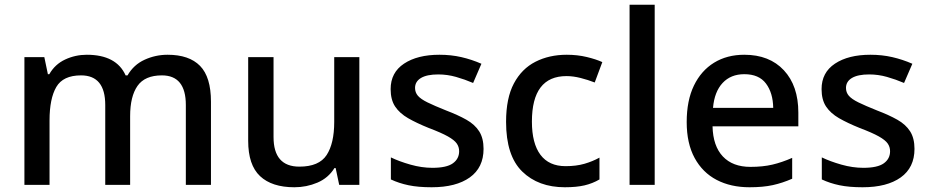

<svg xmlns="http://www.w3.org/2000/svg" viewBox="-20 -780 3921 810"><path d="M687 -549Q778 -549 824 -502Q870 -455 870 -351V0H764V-337Q764 -462 663 -462Q591 -462 560 -417.5Q529 -373 529 -290V0H424V-337Q424 -462 322 -462Q246 -462 217.5 -413Q189 -364 189 -272V0H83V-539H167L182 -467H188Q212 -509 255 -529Q298 -549 346 -549Q471 -549 510 -462H518Q544 -507 590 -528Q636 -549 687 -549Z M1496 -539V0H1411L1396 -71H1391Q1365 -29 1319 -9.5Q1273 10 1222 10Q1127 10 1077 -37Q1027 -84 1027 -186V-539H1134V-202Q1134 -77 1243 -77Q1326 -77 1358 -126Q1390 -175 1390 -266V-539Z M2020 -152Q2020 -73 1962 -31.5Q1904 10 1801 10Q1744 10 1703.5 1.5Q1663 -7 1629 -23V-116Q1664 -99 1711.5 -85.5Q1759 -72 1804 -72Q1864 -72 1890.5 -91Q1917 -110 1917 -142Q1917 -160 1907 -174.5Q1897 -189 1869.5 -204.5Q1842 -220 1789 -240Q1737 -261 1701.5 -281.5Q1666 -302 1647 -330.5Q1628 -359 1628 -404Q1628 -474 1684.5 -511.5Q1741 -549 1834 -549Q1883 -549 1926.5 -539Q1970 -529 2011 -511L1976 -430Q1941 -445 1904 -455.5Q1867 -466 1829 -466Q1781 -466 1756 -451Q1731 -436 1731 -409Q1731 -390 1743 -376Q1755 -362 1783.5 -348Q1812 -334 1862 -314Q1912 -295 1947.5 -275Q1983 -255 2001.5 -226Q2020 -197 2020 -152Z M2363 10Q2251 10 2183 -56.5Q2115 -123 2115 -266Q2115 -366 2148 -428Q2181 -490 2239 -519.5Q2297 -549 2371 -549Q2416 -549 2455.5 -539.5Q2495 -530 2521 -518L2489 -432Q2461 -443 2429.5 -451Q2398 -459 2370 -459Q2224 -459 2224 -267Q2224 -175 2260 -127Q2296 -79 2366 -79Q2411 -79 2445.5 -89Q2480 -99 2509 -115V-23Q2480 -6 2446 2Q2412 10 2363 10Z M2742 0H2636V-760H2742Z M3120 -549Q3226 -549 3287 -483.5Q3348 -418 3348 -305V-247H2986Q2988 -164 3029.5 -120Q3071 -76 3146 -76Q3198 -76 3238.5 -85.5Q3279 -95 3322 -114V-26Q3281 -8 3240 1Q3199 10 3142 10Q3063 10 3003.5 -21Q2944 -52 2910.5 -113.5Q2877 -175 2877 -265Q2877 -356 2907.5 -419Q2938 -482 2992.5 -515.5Q3047 -549 3120 -549ZM3120 -467Q3063 -467 3028.5 -430Q2994 -393 2988 -325H3242Q3241 -388 3211.5 -427.5Q3182 -467 3120 -467Z M3838 -152Q3838 -73 3780 -31.5Q3722 10 3619 10Q3562 10 3521.5 1.5Q3481 -7 3447 -23V-116Q3482 -99 3529.5 -85.5Q3577 -72 3622 -72Q3682 -72 3708.5 -91Q3735 -110 3735 -142Q3735 -160 3725 -174.5Q3715 -189 3687.5 -204.5Q3660 -220 3607 -240Q3555 -261 3519.5 -281.5Q3484 -302 3465 -330.5Q3446 -359 3446 -404Q3446 -474 3502.5 -511.5Q3559 -549 3652 -549Q3701 -549 3744.5 -539Q3788 -529 3829 -511L3794 -430Q3759 -445 3722 -455.5Q3685 -466 3647 -466Q3599 -466 3574 -451Q3549 -436 3549 -409Q3549 -390 3561 -376Q3573 -362 3601.5 -348Q3630 -334 3680 -314Q3730 -295 3765.5 -275Q3801 -255 3819.5 -226Q3838 -197 3838 -152Z"/></svg>

Font: Noto Sans Kannada Medium
Style: Regular
Weight: 500
Designer: Jelle Bosma - Monotype Design Team
Foundry: Monotype Imaging Inc.
Version: Version 2.005; ttfautohint (v1.8.4.7-5d5b)